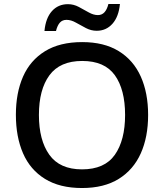

<svg xmlns="http://www.w3.org/2000/svg" viewBox="-20 -937 826 967"><path d="M726 -358Q726 -247 689 -164.5Q652 -82 578 -36Q504 10 393 10Q281 10 206.5 -36Q132 -82 96 -165Q60 -248 60 -359Q60 -469 96 -551Q132 -633 206.5 -679Q281 -725 394 -725Q504 -725 578 -679.5Q652 -634 689 -551.5Q726 -469 726 -358ZM176 -358Q176 -231 228.5 -157.5Q281 -84 393 -84Q507 -84 558.5 -157.5Q610 -231 610 -358Q610 -486 558.5 -558Q507 -630 394 -630Q282 -630 229 -558Q176 -486 176 -358ZM204 -781Q210 -846 241.5 -881Q273 -916 322 -916Q351 -916 377 -902Q403 -888 427 -874.5Q451 -861 473 -861Q493 -861 506 -875Q519 -889 526 -917H584Q578 -853 546.5 -817.5Q515 -782 467 -782Q439 -782 413 -795.5Q387 -809 362.5 -823Q338 -837 315 -837Q294 -837 281.5 -823Q269 -809 262 -781Z"/></svg>

Font: Noto Sans Adlam Medium
Style: Regular
Weight: 500
Version: Version 3.001